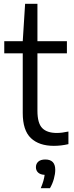

<svg xmlns="http://www.w3.org/2000/svg" viewBox="-20 -760 388 1013"><path d="M264 9.5Q186.5 9.5 143.2 -31.2Q100 -72 100 -164V-478.5H2.5V-542.5H100L112.5 -740H177.5V-542.5H333V-478.5H177.5V-175.5Q177.5 -110 202.8 -84.2Q228 -58.5 280 -58.5Q306 -58.5 341 -66V0.5Q302.5 9.5 264 9.5ZM195 233Q204 211.5 208.8 194.8Q213.5 178 215.5 162.5Q193 161.5 181.2 150.5Q169.5 139.5 169.5 122Q169.5 104 182 92.8Q194.5 81.5 219 81.5Q271.5 81.5 271.5 136Q271.5 157.5 264.2 183.8Q257 210 243.5 233Z"/></svg>

Font: Encode Sans SemiCondensed SemiCondensed
Style: Regular
Weight: 400
Width: 4
Designer: Multiple Designers
Foundry: Impallari Type
Version: Version 3.000; ttfautohint (v1.8.3) -l 8 -r 50 -G 200 -x 14 